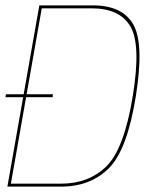

<svg xmlns="http://www.w3.org/2000/svg" viewBox="-24 -695 578 715"><path d="M-3.5 -333H172L173 -344H-2ZM3.5 0H202.5Q313 0 381.5 -68.5Q450 -137 482 -337.5Q513 -532.5 472.5 -603.8Q432 -675 321.5 -675H122.5ZM16.5 -11 131.5 -664H317.5Q422 -664 461.8 -596.2Q501.5 -528.5 470.5 -337.5Q438.5 -141.5 372.8 -76.2Q307 -11 202.5 -11Z"/></svg>

Font: Anybody Thin
Style: Italic
Weight: 100
Italic angle: -10°
Designer: Tyler Finck
Foundry: Etcetera Type Company
Version: Version 1.114;gftools[0.9.25]